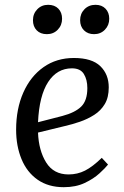

<svg xmlns="http://www.w3.org/2000/svg" viewBox="-20 -764 516 798"><path d="M287 -523Q362 -523 397 -489Q432 -455 432 -401Q432 -359 415.5 -331.5Q399 -304 371.5 -286.5Q344 -269 312 -258Q280 -247 249 -240L138 -213Q141 -138 172 -88.5Q203 -39 265 -39Q302 -39 333.5 -55Q365 -71 403 -108L429 -80Q418 -66 393.5 -43.5Q369 -21 332 -3.5Q295 14 245 14Q181 14 136.5 -17Q92 -48 69.5 -102.5Q47 -157 47 -225Q47 -312 77 -379.5Q107 -447 161 -485Q215 -523 287 -523ZM343 -398Q343 -433 328.5 -456.5Q314 -480 279 -480Q217 -480 180 -423Q143 -366 138 -256L239 -282Q292 -296 317.5 -321Q343 -346 343 -398ZM117 -680Q117 -707 135 -725.5Q153 -744 180 -744Q207 -744 222.5 -728Q238 -712 238 -686Q238 -659 220 -640.5Q202 -622 175 -622Q148 -622 132.5 -638Q117 -654 117 -680ZM313 -680Q313 -707 331 -725.5Q349 -744 377 -744Q403 -744 418.5 -728Q434 -712 434 -686Q434 -659 416 -640.5Q398 -622 371 -622Q345 -622 329 -638Q313 -654 313 -680Z"/></svg>

Font: Literata 36pt
Style: Italic
Weight: 400
Italic angle: -2°
Designer: Latin by Veronika Burian and Jose Scaglione. Greek by Irene Vlachou. Cyrillic by Vera Evstafieva
Foundry: TypeTogether
Version: Version 3.002